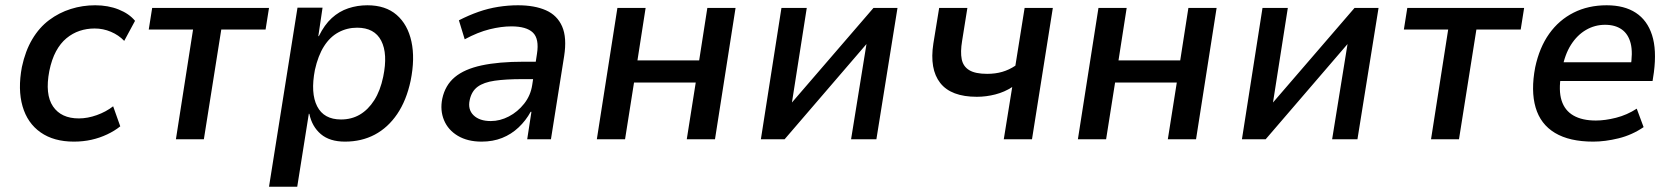

<svg xmlns="http://www.w3.org/2000/svg" viewBox="-20 -528 6351 728"><path d="M260 9Q184 9 134 -26Q84 -61 65.5 -125Q47 -189 63 -274Q76 -335 102.5 -379.5Q129 -424 166.5 -452Q204 -480 248.5 -494Q293 -508 341 -508Q390 -508 430 -492Q470 -476 492 -449L451 -373Q430 -395 400.5 -407.5Q371 -420 339 -420Q309 -420 282 -411Q255 -402 232 -383Q209 -364 192.5 -333.5Q176 -303 167 -259Q150 -170 181 -124.5Q212 -79 279 -79Q312 -79 347 -91.5Q382 -104 409 -125L436 -49Q415 -32 386.5 -18.5Q358 -5 326.5 2Q295 9 260 9Z M647 0 712 -416H544L557 -498H1000L987 -416H819L753 0Z M1000 180 1108 -499H1203L1187 -391H1189Q1210 -434 1238 -459.5Q1266 -485 1300.5 -496.5Q1335 -508 1373 -508Q1442 -508 1484 -471.5Q1526 -435 1540 -370.5Q1554 -306 1537 -222Q1521 -147 1486 -95.5Q1451 -44 1401 -17.5Q1351 9 1288 9Q1230 9 1196.5 -19.5Q1163 -48 1153 -96L1151 -97L1107 180ZM1273 -75Q1313 -75 1344.5 -93.5Q1376 -112 1399 -148Q1422 -184 1433 -237Q1451 -324 1425.5 -373.5Q1400 -423 1334 -423Q1296 -423 1263.5 -405.5Q1231 -388 1208.5 -352.5Q1186 -317 1174 -263Q1157 -175 1182.5 -125Q1208 -75 1273 -75Z M1806 9Q1753 9 1716 -13Q1679 -35 1663.5 -72.5Q1648 -110 1657 -154Q1668 -205 1704.5 -235.5Q1741 -266 1806 -280Q1871 -294 1966 -294H2028L2018 -228H1961Q1898 -228 1856 -222Q1814 -216 1791 -199Q1768 -182 1761 -149Q1753 -113 1775.5 -91Q1798 -69 1841 -69Q1876 -69 1909.5 -86.5Q1943 -104 1967.5 -135Q1992 -166 1998 -206L2016 -324Q2025 -381 2000.5 -404.5Q1976 -428 1919 -428Q1881 -428 1836.5 -417Q1792 -406 1742 -379L1720 -451Q1757 -470 1794 -483Q1831 -496 1869 -502Q1907 -508 1944 -508Q2007 -508 2050 -489Q2093 -470 2111.5 -427.5Q2130 -385 2119 -315L2069 0H1979L1995 -104H1992Q1974 -71 1946.5 -45Q1919 -19 1884 -5Q1849 9 1806 9Z M2243 0 2321 -498H2428L2397 -299H2631L2662 -498H2769L2691 0H2584L2618 -215H2384L2350 0Z M2865 0 2943 -498H3039L2981 -128H2973L3292 -498H3383L3303 0H3207L3267 -371H3274L2955 0Z M3786 0 3818 -198Q3789 -179 3754 -170Q3719 -161 3684 -161Q3586 -161 3545 -213.5Q3504 -266 3519 -363L3541 -498H3648L3628 -373Q3621 -331 3626.5 -303.5Q3632 -276 3655 -262Q3678 -248 3723 -248Q3754 -248 3780 -255.5Q3806 -263 3830 -279L3865 -498H3972L3893 0Z M4067 0 4145 -498H4252L4221 -299H4455L4486 -498H4593L4515 0H4408L4442 -215H4208L4174 0Z M4689 0 4767 -498H4863L4805 -128H4797L5116 -498H5207L5127 0H5031L5091 -371H5098L4779 0Z M5406 0 5471 -416H5303L5316 -498H5759L5746 -416H5578L5512 0Z M6021 9Q5931 9 5876 -24Q5821 -57 5802.5 -120.5Q5784 -184 5801 -273Q5817 -348 5854 -400Q5891 -452 5946.5 -480Q6002 -508 6072 -508Q6139 -508 6182.5 -479.5Q6226 -451 6244 -395Q6262 -339 6251 -254L6246 -221H5877L5888 -292H6182L6162 -270Q6172 -328 6163 -363.5Q6154 -399 6129 -416.5Q6104 -434 6066 -434Q6027 -434 5993.5 -414.5Q5960 -395 5936.5 -358Q5913 -321 5903 -266L5899 -244Q5889 -185 5901 -147Q5913 -109 5946 -90Q5979 -71 6031 -71Q6066 -71 6107.5 -81.5Q6149 -92 6186 -116L6212 -46Q6168 -16 6117 -3.5Q6066 9 6021 9Z"/></svg>

Font: Nunito Sans 7pt SemiCondensed SemiBold
Style: Italic
Weight: 600
Width: 4
Italic angle: -9°
Designer: Vernon Adams
Foundry: Vernon Adams
Version: Version 3.101;gftools[0.9.27]